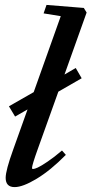

<svg xmlns="http://www.w3.org/2000/svg" viewBox="-20 -745 370 776"><path d="M39.1 11.2Q2.9 11.2 2.9 -26.4Q2.9 -56.2 33.2 -140.1L91.3 -302.7L41 -273.9L16.1 -315.4L116.2 -372.6L225.6 -679.7L156.2 -690.9L168 -725.1L318.8 -712.9L330.1 -694.3L240.7 -443.8L286.1 -470.2L310.1 -428.7L215.8 -374.5L131.8 -140.1Q109.4 -77.6 109.4 -65.9Q109.4 -62 113.8 -62Q119.6 -62 132.6 -67.9Q145.5 -73.7 172.1 -91.6Q198.7 -109.4 230.5 -136.7L246.1 -119.1Q184.6 -56.6 128.4 -22.7Q72.3 11.2 39.1 11.2Z"/></svg>

Font: Elstob 10pt SemiBold
Style: Italic
Weight: 600
Italic angle: -20°
Designer: Peter S. Baker
Version: Version 1.015